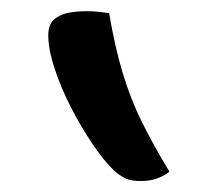

<svg xmlns="http://www.w3.org/2000/svg" viewBox="-20 -769 390 350"><path d="M179 -745Q189 -685 203.5 -636.5Q218 -588 239.5 -545Q261 -502 289 -456Q267 -439 237 -439Q220 -439 210.5 -443Q201 -447 189 -457Q170 -475 149 -506Q128 -537 109.5 -573Q91 -609 79.5 -644Q68 -679 68 -705Q68 -726 81 -735.5Q94 -745 113 -747Q127 -749 143.5 -748.5Q160 -748 179 -745Z"/></svg>

Font: Recursive Sn Csl St
Style: Regular
Weight: 400
Version: Version 1.079;hotconv 1.0.112;makeotfexe 2.5.65598; ttfautoh